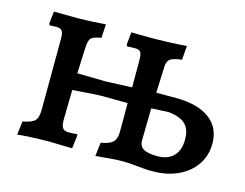

<svg xmlns="http://www.w3.org/2000/svg" viewBox="-72 -573 884 692"><g transform="rotate(15 369.5 -227.0)"><path d="M727 -145Q727 -101 704 -66.5Q681 -32 639.5 -12.5Q598 7 545 7Q527 7 513.5 6Q500 5 491 4Q453 0 432 0Q404 0 331 7L337 -44Q369 -49 381.5 -61.5Q394 -74 394 -100V-207L302 -208Q275 -208 189 -201L187 -97Q186 -70 192.5 -60Q199 -50 216 -50Q233 -50 247 -52L249 -48L243 2L159 0Q126 0 85.5 2Q45 4 39 6L45 -45Q78 -51 89.5 -62.5Q101 -74 101 -104L102 -369Q102 -391 96 -398.5Q90 -406 74 -406L50 -405L47 -411L52 -457L141 -456Q180 -456 245 -461L242 -410Q213 -405 204.5 -396.5Q196 -388 195 -357L191 -264L297 -262L395 -266V-368Q395 -390 389.5 -397.5Q384 -405 368 -405L339 -404L336 -410L341 -457Q365 -456 411 -456Q477 -456 547 -461L543 -409Q511 -405 500 -397Q489 -389 488 -369L484 -270H558Q638 -270 682.5 -237.5Q727 -205 727 -145ZM628 -134Q628 -172 608.5 -190.5Q589 -209 546 -214L481 -211L479 -93Q478 -70 494 -60Q510 -50 547 -50Q586 -50 607 -72Q628 -94 628 -134Z"/></g></svg>

Font: Alegreya Medium
Style: Regular
Weight: 500
Designer: Juan Pablo del Peral
Foundry: Huerta Tipografica
Version: Version 2.007; ttfautohint (v1.6)